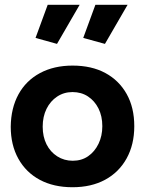

<svg xmlns="http://www.w3.org/2000/svg" viewBox="-20 -773 607 805"><path d="M284 12Q205 12 147 -19Q89 -50 57 -107.5Q25 -165 25 -242Q26 -320 57.5 -377.5Q89 -435 147.5 -466.5Q206 -498 284 -498Q364 -498 421.5 -467Q479 -436 511 -379Q543 -322 543 -244Q543 -167 511 -109Q479 -51 421 -19.5Q363 12 284 12ZM285 -99Q322 -99 349.5 -118Q377 -137 393 -170Q409 -203 409 -244Q409 -286 393 -318Q377 -350 349 -368.5Q321 -387 284 -387Q248 -387 219.5 -368Q191 -349 175 -316.5Q159 -284 159 -242Q159 -200 175 -168Q191 -136 220 -117.5Q249 -99 285 -99ZM219 -589 314 -753H180L129 -614ZM420 -589 515 -753H380L329 -614Z"/></svg>

Font: Catamaran
Style: Bold
Weight: 700
Designer: Pria Ravichandran
Version: Version 2.000